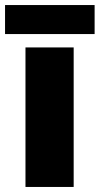

<svg xmlns="http://www.w3.org/2000/svg" viewBox="-34 -741 395 761"><path d="M258 0H67V-553H258ZM341 -721V-606H-14V-721Z"/></svg>

Font: Noto Sans Oriya Blk
Style: Regular
Weight: 900
Designer: Amélie Bonet and Sol Matas
Foundry: Google LLC
Version: Version 2.006; ttfautohint (v1.8.4.7-5d5b)